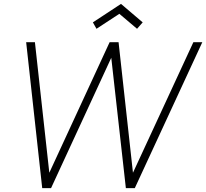

<svg xmlns="http://www.w3.org/2000/svg" viewBox="-20 -967 1060 987"><path d="M593.5 -896 476 -819 457.5 -852 602 -947 713.5 -852 684.5 -819ZM1020 -750 673 0H627L552 -670L242.5 0H197L114.5 -750H159.5L233.5 -79L543.5 -750H589.5L663.5 -79L974 -750Z"/></svg>

Font: Russisch Sans ExtraLight
Style: Italic
Weight: 200
Width: 4
Italic angle: -10°
Designer: Michael Sharanda (font) & Cristiano Sobral (main changes)
Foundry: Michael Sharanda
Version: Version 2.00;September 8, 2020;FontCreator 13.0.0.2681 64-bi